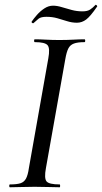

<svg xmlns="http://www.w3.org/2000/svg" viewBox="-20 -791 431 811"><path d="M22 0Q19 0 19 -6Q19 -12 22 -12Q51 -12 66.5 -17Q82 -22 90 -37Q98 -52 102 -81L184 -544Q192 -587 181 -600Q170 -613 127 -613Q124 -613 124 -619Q124 -625 127 -625Q148 -625 174.5 -623.5Q201 -622 230 -622Q263 -622 290 -623.5Q317 -625 337 -625Q340 -625 340 -619Q340 -613 337 -613Q308 -613 292 -607Q276 -601 268.5 -586Q261 -571 256 -542L174 -81Q166 -38 176.5 -25Q187 -12 232 -12Q234 -12 234 -6Q234 0 232 0Q211 0 185 -1Q159 -2 126 -2Q97 -2 70 -1Q43 0 22 0ZM121 -693Q119 -692 115.5 -694.5Q112 -697 114 -700Q122 -712 136 -728Q150 -744 167.5 -755.5Q185 -767 204 -767Q221 -767 240.5 -761Q260 -755 282.5 -749Q305 -743 328 -743Q349 -743 360.5 -750.5Q372 -758 383 -770Q385 -772 388.5 -768.5Q392 -765 390 -763Q362 -722 344 -708.5Q326 -695 305 -695Q284 -695 263.5 -701.5Q243 -708 222 -714Q201 -720 176 -720Q153 -720 143 -712Q133 -704 121 -693Z"/></svg>

Font: Cormorant Medium
Style: Italic
Weight: 500
Italic angle: -10°
Designer: Christian Thalmann (Catharsis Fonts)
Foundry: Catharsis Fonts
Version: Version 4.000